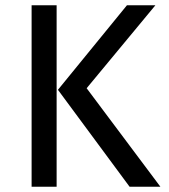

<svg xmlns="http://www.w3.org/2000/svg" viewBox="-20 -709 640 729"><path d="M195 0H100V-689H195ZM200 -368 462 -689H570L309 -374L589 0H472Z"/></svg>

Font: Wlorlttqgufhjawjgtejqphaquk
Style: Regular
Weight: 400
Monospace: yes
Designer: Carrois Corporate & Edenspiekermann
Foundry: Carrois Corporate GbR & Edenspiekermann AG
Version: Version 2.001